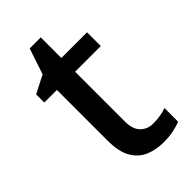

<svg xmlns="http://www.w3.org/2000/svg" viewBox="-210 -724 798 798"><g transform="rotate(-45 189.5 -325.0)"><path d="M277 -76Q298 -76 319.5 -79.5Q341 -83 355 -89V-9Q338 -1 310.5 4.5Q283 10 254 10Q209 10 172.5 -5Q136 -20 114 -57Q92 -94 92 -161V-458H18V-506L96 -546L134 -660H199V-539H350V-458H199V-165Q199 -120 221 -98Q243 -76 277 -76Z"/></g></svg>

Font: Noto Sans Meetei Mayek Medium
Style: Regular
Weight: 500
Designer: Monotype Design Team and Neelakash Kshetrimayum
Foundry: Monotype Imaging Inc.
Version: Version 2.002; ttfautohint (v1.8.4.7-5d5b)